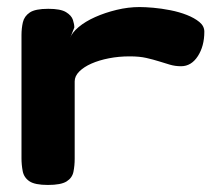

<svg xmlns="http://www.w3.org/2000/svg" viewBox="-20 -516 612 545"><path d="M116 9Q79 9 63.5 -1.5Q48 -12 44.5 -30Q41 -48 41 -67V-416Q41 -436 45 -453Q49 -470 64.5 -480.5Q80 -491 117 -491Q152 -491 167.5 -481.5Q183 -472 187 -459.5Q191 -447 191 -438L179 -408Q184 -423 203 -439Q222 -455 250 -467.5Q278 -480 311 -488Q344 -496 376 -496Q392 -496 415 -494Q438 -492 463.5 -487Q489 -482 510.5 -473.5Q532 -465 546 -453.5Q560 -442 560 -426Q560 -385 541.5 -356.5Q523 -328 494 -328Q477 -328 462 -332.5Q447 -337 431 -342Q415 -347 395.5 -351.5Q376 -356 348 -356Q317 -356 289 -350.5Q261 -345 239.5 -335.5Q218 -326 205 -313Q192 -300 192 -285V-65Q192 -46 188.5 -28.5Q185 -11 169 -1Q153 9 116 9Z"/></svg>

Font: Fredoka Expanded SemiBold
Style: Regular
Weight: 600
Width: 7
Designer: Ben Nathan
Foundry: Milena B. Brandão, Ben Nathan
Version: Version 2.001